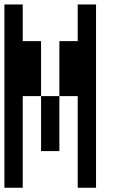

<svg xmlns="http://www.w3.org/2000/svg" viewBox="-20 -937 540 873"><path d="M0 -83.3V-916.7H83.3V-750H166.7V-500H83.3V-83.3ZM166.7 -250V-500H250V-250ZM250 -500V-750H333.3V-916.7H416.7V-83.3H333.3V-500Z"/></svg>

Font: Galmuri11 Condensed
Style: Regular
Weight: 400
Width: 3
Designer: Lee Minseo (quiple)
Version: Version 2.399;hotconv 1.1.1;makeotfexe 2.6.0 DEVELOPMENT